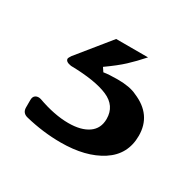

<svg xmlns="http://www.w3.org/2000/svg" viewBox="-69 -92 387 381"><g transform="rotate(30 124.5 98.5)"><path d="M26 205Q13 202 13 189V172Q13 164 18 161Q23 158 30 160Q69 174 101 174Q130 174 146.5 162.5Q163 151 163 129Q163 99 134 86.5Q105 74 49 73Q36 71 36 64Q36 62 40 56L100 -18H173Q157 0 143 13Q129 26 105 43L111 52Q123 50 143 50Q171 50 187 58Q235 78 235 126Q235 169 199.5 192Q164 215 107 215Q67 215 26 205Z"/></g></svg>

Font: Open Sauce Two SemiBold
Style: Regular
Weight: 600
Designer: Alfredo Marco Pradil
Foundry: Creative Sauce Fz LLC
Version: Version 1.477